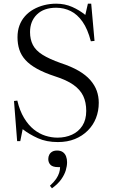

<svg xmlns="http://www.w3.org/2000/svg" viewBox="-20 -757 612 1042"><path d="M294 14Q232 14 185.5 -7Q139 -28 103 -56L90 9H73L56 -209L74 -211Q87 -156 110.5 -117Q134 -78 163.5 -54.5Q193 -31 226 -20.5Q259 -10 292 -10Q335 -10 370.5 -26Q406 -42 427 -74.5Q448 -107 448 -155Q448 -202 431.5 -236.5Q415 -271 378 -297Q341 -323 278 -343Q220 -362 180.5 -384Q141 -406 118 -431.5Q95 -457 85 -487.5Q75 -518 75 -555Q75 -590 85.5 -618.5Q96 -647 115.5 -669Q135 -691 161.5 -706Q188 -721 219.5 -729Q251 -737 285 -737Q332 -737 371.5 -719.5Q411 -702 443 -676L457 -737H475L493 -535L473 -533Q456 -599 428 -639Q400 -679 363.5 -697Q327 -715 285 -715Q218 -715 180.5 -678.5Q143 -642 143 -583Q143 -543 158.5 -513Q174 -483 210.5 -460Q247 -437 309 -415Q367 -396 406.5 -373Q446 -350 470 -322.5Q494 -295 505 -264.5Q516 -234 516 -199Q516 -155 501 -116.5Q486 -78 456.5 -48.5Q427 -19 386.5 -2.5Q346 14 294 14ZM262 265 251 251Q273 231 284.5 214Q296 197 301 181Q306 165 306 150H296Q266 150 254 137.5Q242 125 242 106Q242 93 247.5 82.5Q253 72 263.5 66Q274 60 290 60Q309 60 321 68.5Q333 77 338.5 91.5Q344 106 344 123Q344 144 337 167.5Q330 191 312.5 216Q295 241 262 265Z"/></svg>

Font: Literata 60pt Light
Style: Regular
Weight: 300
Designer: Latin by Veronika Burian and Jose Scaglione. Greek by Irene Vlachou. Cyrillic by Vera Evstafieva.
Foundry: TypeTogether
Version: Version 3.103;gftools[0.9.29]